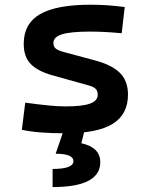

<svg xmlns="http://www.w3.org/2000/svg" viewBox="-20 -547 626 802"><path d="M252.9 9.8Q136.7 9.8 71.3 -4.9L85.4 -118.2Q142.6 -110.4 183.6 -106.4Q224.6 -102.5 252.9 -102.5Q324.2 -102.5 356.2 -114.3Q388.2 -126 388.2 -151.4Q388.2 -168 378.9 -176.5Q369.6 -185.1 349.6 -190.4L200.7 -231.9Q138.7 -249 108.9 -279.1Q79.1 -309.1 79.1 -363.8Q79.1 -448.2 147.2 -487.8Q215.3 -527.3 359.4 -527.3Q394 -527.3 428.7 -524.9Q463.4 -522.5 501 -517.6L488.3 -408.2Q445.8 -412.1 413.8 -413.6Q381.8 -415 356.4 -415Q275.4 -415 239.3 -403.8Q203.1 -392.6 203.1 -367.7Q203.1 -351.1 213.9 -343.3Q224.6 -335.4 247.1 -329.6L372.1 -295.9Q444.8 -277.3 479.7 -243.7Q514.6 -210 514.6 -151.9Q514.6 -69.3 450.9 -29.8Q387.2 9.8 252.9 9.8ZM199.7 234.4V158.7Q286.6 158.7 286.6 126Q286.6 95.2 212.4 95.2L246.1 -2.9L332 2.4L319.8 51.3Q398.9 68.8 398.9 130.4Q398.9 234.4 199.7 234.4Z"/></svg>

Font: CaskaydiaCove NFP SemiBold
Style: Regular
Weight: 600
Designer: Aaron Bell
Foundry: Saja Typeworks
Version: Version 2111.001; VTT 6.35;Nerd Fonts 3.1.1